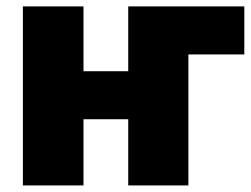

<svg xmlns="http://www.w3.org/2000/svg" viewBox="-20 -565 764 585"><path d="M724.4 -545.5V-399.1H554V0H370.7V-201.7H234.4V0H49.7V-545.5H234.4V-348H370.7V-545.5Z"/></svg>

Font: Inter UI Black
Style: Regular
Weight: 900
Designer: Rasmus Andersson
Foundry: rsms
Version: 3.2;8d6f07862